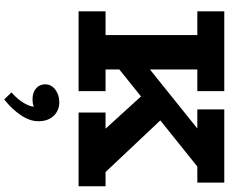

<svg xmlns="http://www.w3.org/2000/svg" viewBox="-106 -620 1076 904"><g transform="rotate(90 432.0 -168.0)"><path d="M790 -127H856.9V0H509.8V-127H585.9L434.1 -293.9L307.1 -191.9V-127H409.2V0H33.2V-127H145V-559.1H33.2V-686H409.2V-559.1H307.1V-335.9L585 -559.1H495.1V-686H839.8V-559.1H764.2L546.9 -384.8ZM460.9 90.8Q500 90.8 525.4 117.2Q550.8 143.6 550.8 189.9Q550.8 229.5 522 272.2Q493.2 314.9 448.2 350.1L415 315.9Q447.8 287.6 465.3 257.1Q482.9 226.6 481.9 210Q472.2 216.8 445.8 216.8Q415.5 216.8 396.2 200.2Q377 183.6 377 157.2Q377 128.9 401.6 109.9Q426.3 90.8 460.9 90.8Z"/></g></svg>

Font: BioRhyme ExtraBold
Style: Regular
Weight: 800
Designer: Aoife Mooney
Foundry: Aoife Mooney Type
Version: Version 1.500;PS 001.500;hotconv 1.0.88;makeotf.lib2.5.64775